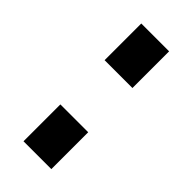

<svg xmlns="http://www.w3.org/2000/svg" viewBox="-1 -1028 376 376"><g transform="rotate(-45 187.5 -839.5)"><path d="M249 -800.8V-877.9H350.6V-800.8ZM24.4 -800.8V-877.9H126.5V-800.8Z"/></g></svg>

Font: AntonioLight
Style: Regular
Weight: 300
Designer: Vernon Adams
Foundry: Vernon Adams
Version: Version 1.002